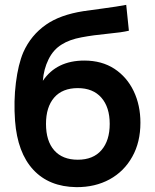

<svg xmlns="http://www.w3.org/2000/svg" viewBox="-20 -755 638 791"><path d="M294.5 16Q182 14.5 117 -55.8Q52 -126 42 -257Q36 -338.5 45.5 -414.2Q55 -490 76 -539.5Q107.5 -610.5 170.5 -654Q228 -694 323.5 -709Q340.5 -711.5 402 -719.8Q463.5 -728 500 -735L511 -628.5Q482.5 -621.5 424 -616Q365.5 -610.5 315.8 -601.2Q266 -592 234 -571.5Q199.5 -550.5 179.8 -510.2Q160 -470 156.5 -422Q213 -505.5 327.5 -505.5Q399.5 -505.5 451.5 -471.5Q503 -437.5 530.8 -379.5Q558.5 -321.5 558.5 -249.5Q558.5 -169 525 -109.5Q491.5 -49 431.8 -16.2Q372 16.5 294.5 16ZM300.5 -97Q364 -97 398 -136.5Q432 -176 432 -244.5Q432 -313.5 397.5 -352.8Q363 -392 300.5 -392Q237 -392 203.2 -353Q169.5 -314 169.5 -244.5Q169.5 -174 203.5 -135.5Q237.5 -97 300.5 -97Z"/></svg>

Font: Vortex Mix
Style: Bold
Weight: 700
Designer: Mikhail Sharanda
Foundry: Mikhail Sharanda
Version: Version 4.504;Glyphs 3.1.2 (3151)